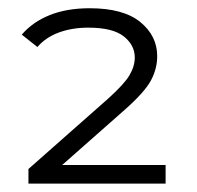

<svg xmlns="http://www.w3.org/2000/svg" viewBox="-20 -766 470 459"><path d="M48 -327V-362L237.8 -529.6Q276.7 -564.5 289.5 -586.1Q302.2 -607.6 302.2 -628.5Q302.2 -658.1 275.9 -679Q249.5 -699.9 191 -699.9Q152.5 -699.9 121 -688.4Q89.5 -676.9 69.4 -653.6L32.1 -683.2Q58.1 -713.6 98.9 -729.9Q139.7 -746.3 194.4 -746.3Q275 -746.3 315.4 -713.3Q355.8 -680.3 355.8 -631.8Q355.8 -601.3 340.6 -573.3Q325.5 -545.3 277.9 -503.3L106.7 -352.2L90.1 -371.6H375.9V-327Z"/></svg>

Font: Montserrat Alternates Thin
Style: Regular
Weight: 100
Designer: Julieta Ulanovsky
Foundry: Julieta Ulanovsky
Version: Version 9.000